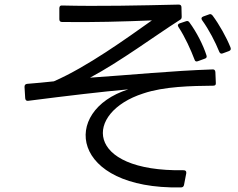

<svg xmlns="http://www.w3.org/2000/svg" viewBox="-20 -783 1040 838"><path d="M793 -27C794 -36 790 -40 781 -40C346 -33 347 -292 605 -375C696 -406 816 -408 911 -409C919 -409 923 -413 922 -421L920 -469C919 -477 915 -481 907 -480C729 -474 551 -456 373 -444C506 -515 658 -628 765 -696C771 -699 773 -703 773 -710L772 -751C772 -759 768 -763 760 -763C592 -759 408 -755 251 -759C243 -760 239 -755 239 -747V-699C239 -691 243 -687 251 -687C383 -685 523 -689 643 -694C533 -616 360 -491 215 -428C177 -424 138 -420 98 -417C91 -416 87 -412 87 -404L90 -354C91 -346 95 -342 103 -343C275 -365 427 -383 540 -393C244 -299 287 44 769 35C777 35 781 32 783 25ZM979 -560C987 -563 989 -568 986 -576C968 -621 937 -676 908 -715C903 -721 898 -723 892 -720L867 -711C859 -708 857 -702 862 -695C893 -652 920 -599 937 -557C940 -550 945 -547 952 -550ZM874 -527C881 -529 884 -534 881 -542C867 -586 838 -643 807 -685C803 -691 798 -693 791 -690L764 -681C756 -678 754 -672 759 -665C788 -621 813 -565 829 -523C831 -515 837 -513 844 -516Z"/></svg>

Font: LINE Seed JP_OTF Regular
Style: Regular
Weight: 400
Designer: LY Corporation & Fontrix & Fontworks
Version: Version 1.002